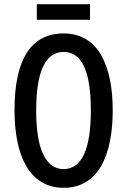

<svg xmlns="http://www.w3.org/2000/svg" viewBox="-20 -883 604 913"><path d="M408 -863H155V-789H408ZM516 -358C516 -569 448 -724 283 -724C128 -724 49 -602 49 -359C49 -149 116 10 283 10C448 10 516 -146 516 -358ZM152 -358C152 -541 195 -636 283 -636C369 -636 412 -544 412 -358C412 -171 368 -79 282 -79C197 -79 152 -174 152 -358Z"/></svg>

Font: Noto Sans Gujarati ExtraCondensed Medium
Style: Regular
Weight: 500
Width: 2
Designer: Jelle Bosma - Monotype Design Team, Universal Thirst
Foundry: Monotype Imaging Inc.
Version: Version 2.106